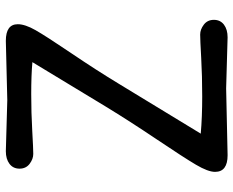

<svg xmlns="http://www.w3.org/2000/svg" viewBox="-91 -704 800 658"><g transform="rotate(-90 309.0 -375.0)"><path d="M295 -750 498 -755Q555 -755 555 -714Q555 -689 534.5 -653Q514 -617 455.5 -530.5Q397 -444 351 -368L180 -87Q237 -82 307.5 -82Q378 -82 440 -85.5Q502 -89 519.5 -89Q537 -89 553.5 -76.5Q570 -64 570 -42Q570 -20 553.5 -7.5Q537 5 510 5L335 0L106 5Q49 5 49 -38Q49 -62 73.5 -103.5Q98 -145 160.5 -238Q223 -331 273 -413L425 -664Q380 -668 316 -668Q252 -668 190 -664.5Q128 -661 110.5 -661Q93 -661 76.5 -673.5Q60 -686 60 -708Q60 -730 76.5 -742.5Q93 -755 120 -755Z"/></g></svg>

Font: Delius Unicase
Style: Regular
Weight: 400
Designer: Natalia Raices
Foundry: Natalia Raices
Version: Version 1.002